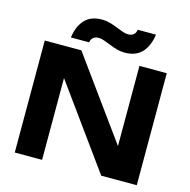

<svg xmlns="http://www.w3.org/2000/svg" viewBox="-135 -1109 1232 1242"><g transform="rotate(15 481.5 -488.5)"><path d="M768 -129 707 -118V-750H890V0H652L195 -632L256 -643V0H73V-750H318ZM231 -813Q241 -888 281 -932.5Q321 -977 398 -977Q425 -977 451 -969.5Q477 -962 500.5 -952.5Q524 -943 545 -935.5Q566 -928 583 -928Q605 -928 619 -939.5Q633 -951 636 -973H758Q748 -897 707.5 -852.5Q667 -808 591 -808Q564 -808 538 -815.5Q512 -823 488.5 -832.5Q465 -842 444 -849.5Q423 -857 406 -857Q384 -857 370 -845.5Q356 -834 353 -813Z"/></g></svg>

Font: Unbounded SemiBold
Style: Regular
Weight: 600
Designer: Luke Prowse, Jean-Baptiste Morizot, Fátima Lázaro, Florian Runge
Foundry: NaN
Version: Version 1.700